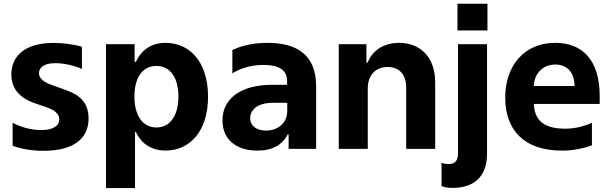

<svg xmlns="http://www.w3.org/2000/svg" viewBox="-20 -776 3178 1001"><path d="M205.3 10.3C365.1 10.3 441.8 -54 441.8 -158.4C441.8 -262.4 366.5 -291.2 313.9 -310L255 -331C225.1 -341.6 183.2 -359.4 183.2 -394.9C183.2 -420.1 204.5 -446.7 268.5 -446.7C318.9 -446.7 375.7 -431.1 407 -416.5V-532.3C359 -546.9 301.8 -552.2 259.2 -552.2C105.1 -552.2 39.1 -479.8 39.1 -387.8C39.1 -283.4 126.4 -250 164.1 -236.9L220.5 -217.7C250 -207.4 289.1 -189.6 289.1 -153.4C289.1 -120.7 257.8 -98 194.2 -98C138.5 -98 84.9 -115.1 45.8 -135.7V-16C93.8 1.4 149.1 10.3 205.3 10.3Z M532.7 204.5H683.9V-87.4H688.6C709.5 -41.9 755.3 8.9 843.4 8.9C967.7 8.9 1064.6 -89.5 1064.6 -272C1064.6 -459.5 963.4 -552.6 843.8 -552.6C752.5 -552.6 708.8 -498.2 688.6 -453.8H681.8V-545.5H532.7ZM680.8 -272.7C680.8 -370 721.9 -432.2 795.5 -432.2C870.4 -432.2 910.2 -367.2 910.2 -272.7C910.2 -177.6 869.7 -111.5 795.5 -111.5C722.7 -111.5 680.8 -175.4 680.8 -272.7Z M1322.1 9.2C1401.3 9.2 1452.8 -22 1480.5 -75.6H1484.7V0H1628.2V-326.7C1628.2 -497.9 1517.4 -552.6 1375.7 -552.6C1315.7 -552.6 1250.4 -543.3 1191.4 -515.3V-393.5C1230.5 -417.6 1283.7 -437.5 1352.3 -437.5C1479 -437.5 1476.9 -373.9 1476.9 -345.2V-333.8H1396.7C1249.3 -333.8 1139.9 -271.3 1139.9 -148.1C1139.9 -44.4 1217 9.2 1322.1 9.2ZM1366.5 -95.2C1317.8 -95.2 1284.4 -119.3 1284.4 -160.2C1284.4 -200.6 1318.5 -240.1 1404.1 -240.1H1477.6V-197.1C1477.6 -134.6 1428.6 -95.2 1366.5 -95.2Z M1746.1 0H1897.4V-315.3C1897.7 -385.7 1939.6 -426.8 2000.7 -426.8C2061.4 -426.8 2098 -387.1 2097.7 -320.3V0H2248.9V-347.3C2248.9 -474.4 2174.4 -552.6 2060.7 -552.6C1979.8 -552.6 1921.2 -512.8 1896.7 -449.2H1890.3V-545.5H1746.1Z M2365.1 -756.4V-617.2H2521.3V-756.4ZM2334.5 203.5C2444.2 205.3 2519.2 151.6 2519.2 25.2V-545.5H2367.9V22C2367.9 53.3 2358.7 79.5 2318.9 79.5C2304.7 79.5 2289.8 76 2282 72.4V193.9C2296.2 200.3 2309.7 203.1 2334.5 203.5Z M3106.5 -275.6C3106.5 -460.9 3018.1 -552.6 2874.6 -552.6C2710.2 -552.6 2614 -430 2614 -267.8C2614 -98.7 2710.6 9.2 2910.9 9.2C2958.1 9.2 3016 0.7 3066.1 -18.5V-136C3022.7 -116.5 2976.9 -105.1 2926.5 -105.1C2799.4 -105.1 2766.7 -163 2763.1 -234H3106.5ZM2762.8 -327.8C2764.9 -389.9 2807.9 -439.6 2875.4 -439.6C2941.1 -439.6 2975.1 -392.8 2975.5 -327.8Z"/></svg>

Font: TID UI
Style: Bold
Weight: 700
Designer: The TID Project Authors
Foundry: Bakken & Bæck
Version: Version 1.001;hotconv 1.0.109;makeotfexe 2.5.65596